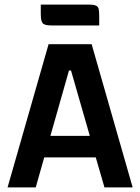

<svg xmlns="http://www.w3.org/2000/svg" viewBox="-20 -818 612 838"><path d="M398 -131H173L136 0H13L192 -625H380L559 0H436ZM372 -225 290 -510H281L200 -225ZM158 -757V-798H368Q389 -798 398.5 -793.5Q408 -789 410.5 -779.5Q413 -770 413 -749V-707H204Q174 -707 166 -717Q158 -727 158 -757Z"/></svg>

Font: Changa Medium
Style: Regular
Weight: 500
Designer: Eduardo Rodriguez Tunni
Foundry: Eduardo Rodriguez Tunni
Version: Version 2.002; ttfautohint (v1.5) -l 8 -r 50 -G 150 -x 14 -H